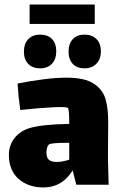

<svg xmlns="http://www.w3.org/2000/svg" viewBox="-20 -811 531 843"><path d="M315 0 299 -63Q253 12 171 12Q104 12 61.5 -25.5Q19 -63 19 -131Q19 -173 43.5 -204.5Q68 -236 111 -249Q167 -265 284 -267Q284 -333 278 -337Q273 -341 246 -341Q229 -341 199 -339Q151 -337 69 -328Q61 -382 57 -444Q110 -455 168 -462.5Q226 -470 272 -470Q352 -470 392 -443.5Q432 -417 444 -374Q456 -331 455 -265L454 -118L457 0ZM284 -110V-184H276Q202 -184 194 -176Q189 -171 186.5 -161Q184 -151 184 -142Q184 -118 195 -109Q206 -100 229 -100Q255 -100 284 -110ZM156 -511Q123 -511 104 -530.5Q85 -550 85 -584Q85 -619 104 -639Q123 -659 156 -659Q190 -659 208.5 -639.5Q227 -620 227 -586Q227 -551 208 -531Q189 -511 156 -511ZM351 -511Q318 -511 299.5 -530.5Q281 -550 281 -584Q281 -619 299.5 -639Q318 -659 351 -659Q384 -659 403.5 -639.5Q423 -620 423 -586Q423 -552 403.5 -531.5Q384 -511 351 -511ZM110 -791H396V-706H110Z"/></svg>

Font: Lalezar
Style: Regular
Weight: 400
Designer: Borna Izadpanah
Foundry: Borna Izadpanah
Version: Version 1.004